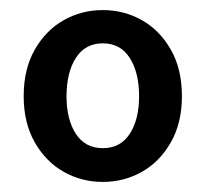

<svg xmlns="http://www.w3.org/2000/svg" viewBox="-20 -738 409 381"><path d="M184 -377Q142 -377 106.5 -397Q71 -417 49 -455.5Q27 -494 27 -547Q27 -601 49 -639.5Q71 -678 106.5 -698Q142 -718 184 -718Q226 -718 261.5 -698Q297 -678 319 -639.5Q341 -601 341 -547Q341 -494 319 -455.5Q297 -417 261.5 -397Q226 -377 184 -377ZM184 -444Q219 -444 237.5 -472.5Q256 -501 256 -547Q256 -594 237.5 -623Q219 -652 184 -652Q149 -652 130.5 -623Q112 -594 112 -547Q112 -501 130.5 -472.5Q149 -444 184 -444Z"/></svg>

Font: Source Sans 3 ExtraLight SemiBold
Style: Regular
Weight: 600
Version: Version 3.052;hotconv 1.1.0;makeotfexe 2.6.0